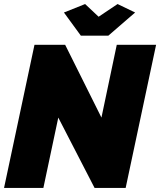

<svg xmlns="http://www.w3.org/2000/svg" viewBox="-23 -932 794 952"><path d="M148 -710H300L480 -349L556 -710H751L600 0H446L266 -349L192 0H-3ZM294 -870 399 -912 466 -849 560 -912 647 -870 514 -755H378Z"/></svg>

Font: Raleway Black
Style: Italic
Weight: 900
Italic angle: -12°
Designer: Matt McInerney, Pablo Impallari, Rodrigo Fuenzalida
Foundry: Matt McInerney, Pablo Impallari, Rodrigo Fuenzalida
Version: Version 4.101;RELEASE